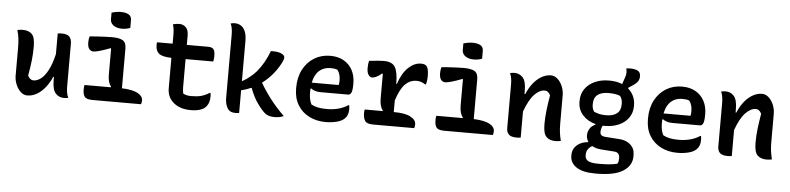

<svg xmlns="http://www.w3.org/2000/svg" viewBox="-53 -1073 6707 1631"><g transform="rotate(5 3300.0 -258.0)"><path d="M103 -542Q154 -542 181.5 -515Q209 -488 209 -408Q209 -348 202.5 -289.5Q196 -231 183 -159Q202 -122 231 -122Q262 -122 293.5 -145.5Q325 -169 353 -221Q381 -273 402 -361V-537Q413 -539 419.5 -539.5Q426 -540 436 -540Q483 -540 502 -519.5Q521 -499 521 -462V-97Q521 -69 525 -44Q529 -19 539 0Q530 2 520.5 3Q511 4 502 4Q459 4 430.5 -27Q402 -58 402 -142V-167H396Q375 -117 343 -76.5Q311 -36 271.5 -13Q232 10 190 10Q158 10 132.5 -14Q107 -38 92 -75Q77 -112 77 -150V-389Q77 -433 73 -465Q69 -497 58 -537Q69 -539 80 -540.5Q91 -542 103 -542Z M667 -121H891L893 -126Q865 -158 865 -227V-449L861 -452Q803 -430 768.5 -420.5Q734 -411 717 -411Q695 -411 681 -428.5Q667 -446 667 -486Q667 -513 674 -536Q703 -539 737.5 -541Q772 -543 806 -544.5Q840 -546 865 -546Q927 -546 956.5 -528.5Q986 -511 986 -460V-121Q1079 -117 1122 -93Q1165 -69 1165 -33Q1165 -15 1159 0H748Q696 0 679.5 -19Q663 -38 663 -84Q663 -105 667 -121ZM842 -753Q857 -758 878.5 -762Q900 -766 921 -766Q962 -766 987 -752Q1012 -738 1012 -704V-638Q980 -625 941 -625Q898 -625 870 -644.5Q842 -664 842 -698Z M1249 -536H1382V-609Q1382 -634 1379.5 -656.5Q1377 -679 1370 -700Q1385 -704 1398.5 -706Q1412 -708 1425 -708Q1457 -708 1480 -686Q1503 -664 1503 -615V-536H1684Q1718 -536 1731 -520Q1744 -504 1744 -463Q1744 -437 1739 -415H1503V-172Q1503 -144 1509 -121Q1538 -106 1576 -106Q1627 -106 1661 -115Q1695 -124 1733 -147H1739Q1742 -132 1742 -116Q1742 -57 1708 -23Q1692 -7 1661 3Q1630 13 1583 13Q1493 13 1437.5 -33Q1382 -79 1382 -157V-415Q1303 -417 1275 -440.5Q1247 -464 1247 -513Q1247 -520 1247.5 -526Q1248 -532 1249 -536Z M1996 1Q1986 3 1979 3.5Q1972 4 1963 4Q1914 4 1894.5 -32Q1875 -68 1875 -115V-655Q1875 -683 1871 -707Q1867 -731 1858 -750Q1867 -752 1876 -753.5Q1885 -755 1894 -755Q1921 -755 1944 -741.5Q1967 -728 1981.5 -696.5Q1996 -665 1996 -609V-272H2001Q2034 -291 2062.5 -314Q2091 -337 2116 -365Q2181 -443 2219 -546H2239Q2282 -546 2309.5 -533.5Q2337 -521 2337 -501Q2337 -483 2318 -448Q2290 -395 2251.5 -350.5Q2213 -306 2167 -272Q2255 -122 2376 -6Q2361 2 2340 6Q2319 10 2296 10Q2239 10 2207 -22Q2167 -62 2133 -116Q2117 -143 2105 -168.5Q2093 -194 2084 -220H2079Q2038 -202 1996 -192Z M2726 -550Q2794 -550 2842 -522Q2890 -494 2915.5 -445.5Q2941 -397 2941 -333V-329Q2941 -274 2931.5 -254.5Q2922 -235 2905 -235H2668Q2642 -235 2621 -242Q2600 -249 2587 -260L2582 -257Q2581 -244 2581 -230V-223Q2581 -163 2602 -124Q2628 -110 2659 -103.5Q2690 -97 2735 -97Q2786 -97 2831 -108.5Q2876 -120 2916 -146H2922Q2925 -131 2925 -113Q2925 -84 2917.5 -65Q2910 -46 2896 -32Q2872 -8 2828 3Q2784 14 2734 14Q2655 14 2593 -17.5Q2531 -49 2495.5 -108Q2460 -167 2460 -248V-255Q2460 -345 2495 -411Q2530 -477 2590 -513.5Q2650 -550 2726 -550ZM2735 -446Q2679 -446 2640.5 -412Q2602 -378 2588 -309H2818Q2820 -318 2821 -327.5Q2822 -337 2822 -346Q2822 -374 2816 -396Q2810 -418 2796 -437Q2783 -442 2770 -444Q2757 -446 2735 -446Z M3056 -121H3209L3211 -125Q3183 -157 3183 -227V-436L3178 -439Q3149 -415 3128 -406Q3107 -397 3095 -397Q3078 -397 3064 -416Q3050 -435 3050 -475Q3050 -510 3057 -536Q3086 -539 3122 -542.5Q3158 -546 3183 -546Q3254 -546 3279 -503.5Q3304 -461 3304 -361H3309Q3341 -456 3392 -503.5Q3443 -551 3499 -551Q3530 -551 3544 -538Q3555 -527 3560 -506Q3565 -485 3565 -450Q3565 -408 3555 -378H3549Q3532 -389 3515.5 -395.5Q3499 -402 3473 -402Q3418 -402 3376.5 -360Q3335 -318 3304 -220V-121H3305Q3400 -121 3447 -96Q3494 -71 3494 -33Q3494 -17 3489 0H3137Q3085 0 3069 -24Q3053 -48 3053 -91Q3053 -106 3056 -121Z M3667 -121H3891L3893 -126Q3865 -158 3865 -227V-449L3861 -452Q3803 -430 3768.5 -420.5Q3734 -411 3717 -411Q3695 -411 3681 -428.5Q3667 -446 3667 -486Q3667 -513 3674 -536Q3703 -539 3737.5 -541Q3772 -543 3806 -544.5Q3840 -546 3865 -546Q3927 -546 3956.5 -528.5Q3986 -511 3986 -460V-121Q4079 -117 4122 -93Q4165 -69 4165 -33Q4165 -15 4159 0H3748Q3696 0 3679.5 -19Q3663 -38 3663 -84Q3663 -105 3667 -121ZM3842 -753Q3857 -758 3878.5 -762Q3900 -766 3921 -766Q3962 -766 3987 -752Q4012 -738 4012 -704V-638Q3980 -625 3941 -625Q3898 -625 3870 -644.5Q3842 -664 3842 -698Z M4397 1Q4387 3 4379 3.5Q4371 4 4363 4Q4314 4 4295 -15.5Q4276 -35 4276 -68V-441Q4276 -469 4272 -493.5Q4268 -518 4259 -537Q4268 -539 4277 -540.5Q4286 -542 4295 -542Q4340 -542 4368.5 -510.5Q4397 -479 4397 -395V-370H4403Q4424 -421 4455.5 -461.5Q4487 -502 4526.5 -525Q4566 -548 4607 -548Q4639 -548 4665 -524Q4691 -500 4706 -463Q4721 -426 4721 -388V-149Q4721 -105 4725 -73Q4729 -41 4739 0Q4728 2 4717 3.5Q4706 5 4694 5Q4643 5 4615.5 -22.5Q4588 -50 4588 -129Q4588 -189 4595 -248Q4602 -307 4614 -378Q4596 -415 4567 -415Q4522 -415 4478 -369Q4434 -323 4397 -221Z M5101 -547Q5165 -548 5216 -527L5232 -574Q5244 -603 5244 -627Q5244 -637 5243 -645.5Q5242 -654 5239 -662Q5256 -665 5272 -665Q5311 -665 5336 -653Q5361 -641 5361 -606V-602Q5361 -581 5349 -562Q5337 -543 5299 -519L5270 -500V-494Q5299 -469 5315.5 -434Q5332 -399 5332 -356V-348Q5332 -291 5301.5 -248.5Q5271 -206 5218.5 -183Q5166 -160 5100 -160Q5091 -160 5082 -160Q5068 -136 5068 -104Q5068 -73 5107 -68L5234 -59Q5293 -55 5329 -22Q5365 11 5365 65V78Q5365 155 5291.5 202.5Q5218 250 5065 250H5053Q4946 250 4892.5 213.5Q4839 177 4839 119V108Q4839 61 4875 27.5Q4911 -6 4971 -10V-16Q4956 -40 4956 -68Q4956 -98 4972 -124Q4988 -150 5019 -163V-169Q4951 -187 4909.5 -233.5Q4868 -280 4868 -345V-353Q4868 -413 4899 -456.5Q4930 -500 4983 -523.5Q5036 -547 5101 -547ZM5108 -441Q5047 -441 5014.5 -415.5Q4982 -390 4982 -337V-331Q4982 -297 4999 -272Q5022 -262 5046 -256.5Q5070 -251 5101 -251Q5162 -251 5194.5 -276.5Q5227 -302 5227 -355V-362Q5227 -401 5206 -426Q5185 -434 5161.5 -437.5Q5138 -441 5108 -441ZM5069 165H5084Q5126 165 5164 162Q5202 159 5234 151Q5241 141 5243 130Q5245 119 5245 106V97Q5245 78 5233.5 64.5Q5222 51 5198 50L5087 42Q5042 39 5009 20Q4960 46 4960 97V107Q4960 135 4986 150Q5012 165 5069 165Z M5726 -550Q5794 -550 5842 -522Q5890 -494 5915.5 -445.5Q5941 -397 5941 -333V-329Q5941 -274 5931.5 -254.5Q5922 -235 5905 -235H5668Q5642 -235 5621 -242Q5600 -249 5587 -260L5582 -257Q5581 -244 5581 -230V-223Q5581 -163 5602 -124Q5628 -110 5659 -103.5Q5690 -97 5735 -97Q5786 -97 5831 -108.5Q5876 -120 5916 -146H5922Q5925 -131 5925 -113Q5925 -84 5917.5 -65Q5910 -46 5896 -32Q5872 -8 5828 3Q5784 14 5734 14Q5655 14 5593 -17.5Q5531 -49 5495.5 -108Q5460 -167 5460 -248V-255Q5460 -345 5495 -411Q5530 -477 5590 -513.5Q5650 -550 5726 -550ZM5735 -446Q5679 -446 5640.5 -412Q5602 -378 5588 -309H5818Q5820 -318 5821 -327.5Q5822 -337 5822 -346Q5822 -374 5816 -396Q5810 -418 5796 -437Q5783 -442 5770 -444Q5757 -446 5735 -446Z M6197 1Q6187 3 6179 3.5Q6171 4 6163 4Q6114 4 6095 -15.5Q6076 -35 6076 -68V-441Q6076 -469 6072 -493.5Q6068 -518 6059 -537Q6068 -539 6077 -540.5Q6086 -542 6095 -542Q6140 -542 6168.5 -510.5Q6197 -479 6197 -395V-370H6203Q6224 -421 6255.5 -461.5Q6287 -502 6326.5 -525Q6366 -548 6407 -548Q6439 -548 6465 -524Q6491 -500 6506 -463Q6521 -426 6521 -388V-149Q6521 -105 6525 -73Q6529 -41 6539 0Q6528 2 6517 3.5Q6506 5 6494 5Q6443 5 6415.5 -22.5Q6388 -50 6388 -129Q6388 -189 6395 -248Q6402 -307 6414 -378Q6396 -415 6367 -415Q6322 -415 6278 -369Q6234 -323 6197 -221Z"/></g></svg>

Font: Recursive Mn Csl St SmB
Style: Regular
Weight: 600
Monospace: yes
Version: Version 1.079;hotconv 1.0.112;makeotfexe 2.5.65598; ttfautoh